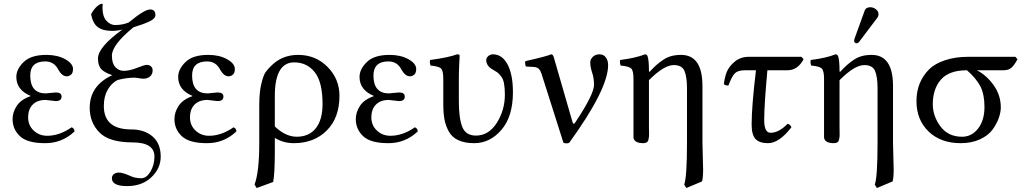

<svg xmlns="http://www.w3.org/2000/svg" viewBox="-20 -718 5211 976"><path d="M123 -121.1Q123 -81.1 151.1 -54.4Q179.2 -27.8 220.2 -27.8Q282.2 -27.8 344.2 -70.8Q358.4 -65.9 358.9 -49.8Q294.9 10.3 209 9.8Q119.1 9.8 81.5 -25.6Q43.9 -61 43.9 -112.8Q43.9 -147 64.9 -179.4Q85.9 -211.9 134.8 -229V-231Q63 -260.7 63 -327.1Q63 -366.2 100.1 -402.6Q137.2 -439 215.8 -439Q272 -439 311.5 -417Q351.1 -395 351.1 -367.2Q351.1 -347.2 341.1 -338.6Q331.1 -330.1 318.8 -330.1Q295.9 -330.1 276.9 -362.8Q255.9 -405.8 210 -405.8Q133.8 -405.8 133.8 -334Q133.8 -243.2 212.9 -243.2L236.8 -245.6Q260.7 -248 264.2 -248Q293 -248 293 -227.1Q293 -204.1 263.2 -204.1Q259.3 -204.1 238 -207Q216.8 -210 211.9 -210Q169.9 -210 146.5 -186.5Q123 -163.1 123 -121.1Z M602.1 -567.9Q576.2 -561 549.8 -561Q503.9 -561 478 -579.6Q452.1 -598.1 442.9 -646Q464.8 -686 493.2 -698.2H502Q502 -695.3 501.5 -688.7Q501 -682.1 501 -678.2Q501 -634.3 521 -612.5Q541 -590.8 564.9 -590.8Q604 -590.8 634.8 -604Q713.9 -669.9 743.2 -669.9Q770 -669.9 770 -641.1Q770 -624 741.9 -610.1Q713.9 -596.2 658.2 -579.1Q549.3 -490.2 548.8 -435.1Q548.8 -396 566.4 -377Q584 -357.9 608.9 -357.9Q638.7 -357.9 676.3 -373Q713.9 -388.2 726.1 -388.2Q739.3 -388.2 747.6 -380.6Q755.9 -373 755.9 -359.9Q755.9 -340.8 742.4 -329.3Q729 -317.9 709 -317.9Q701.2 -317.9 685.5 -320.6Q669.9 -323.2 663.1 -323.2Q622.1 -323.2 577.1 -311Q547.4 -295.9 527.6 -262Q507.8 -228 507.8 -179.2Q507.8 -60.1 647 -60.1Q713.9 -60.1 755.4 -24.4Q796.9 11.2 796.9 78.1Q796.9 138.2 749.5 183.1Q702.1 228 626 228Q548.8 228 548.8 188Q548.8 174.8 558.8 167Q568.8 159.2 585 159.2Q603 159.2 641.1 175.8Q665 188 698.7 188Q724.6 188 744.9 154.1Q765.1 120.1 765.1 78.1Q765.1 6.3 654.8 5.9Q534.7 5.9 485.4 -44.7Q436 -95.2 436 -169.9Q436 -282.7 550.8 -335.9Q512.7 -348.1 495.4 -366Q478 -383.8 478 -420.9Q478 -478 602.1 -567.9Z M945.8 -121.1Q945.8 -81.1 973.9 -54.4Q1002 -27.8 1043 -27.8Q1105 -27.8 1167 -70.8Q1181.2 -65.9 1181.6 -49.8Q1117.7 10.3 1031.7 9.8Q941.9 9.8 904.3 -25.6Q866.7 -61 866.7 -112.8Q866.7 -147 887.7 -179.4Q908.7 -211.9 957.5 -229V-231Q885.7 -260.7 885.7 -327.1Q885.7 -366.2 922.9 -402.6Q960 -439 1038.6 -439Q1094.7 -439 1134.3 -417Q1173.8 -395 1173.8 -367.2Q1173.8 -347.2 1163.8 -338.6Q1153.8 -330.1 1141.6 -330.1Q1118.7 -330.1 1099.6 -362.8Q1078.6 -405.8 1032.7 -405.8Q956.5 -405.8 956.5 -334Q956.5 -243.2 1035.6 -243.2L1059.6 -245.6Q1083.5 -248 1086.9 -248Q1115.7 -248 1115.7 -227.1Q1115.7 -204.1 1085.9 -204.1Q1082 -204.1 1060.8 -207Q1039.6 -210 1034.7 -210Q992.7 -210 969.2 -186.5Q945.8 -163.1 945.8 -121.1Z M1368.7 207 1284.7 237.8 1273.9 220.2Q1297.9 157.2 1297.9 9.8V-184.1Q1297.9 -248 1308.3 -291.5Q1318.8 -335 1329.3 -350.1Q1339.8 -365.2 1357.9 -382.8Q1413.1 -439 1495.6 -439Q1584.5 -439 1645 -377.9Q1705.6 -316.9 1705.6 -231Q1705.6 -119.1 1641.1 -54.7Q1576.7 9.8 1473.6 9.8Q1420.4 9.8 1377 -17.1V61Q1376.5 167 1368.7 207ZM1619.6 -189Q1619.6 -300.8 1580.1 -350.8Q1540.5 -400.9 1475.6 -400.9Q1376.5 -400.9 1377 -228V-75.2Q1431.2 -23.4 1487.8 -22.9Q1550.8 -22.9 1585.2 -65.9Q1619.6 -108.9 1619.6 -189Z M1867.7 -121.1Q1867.7 -81.1 1895.8 -54.4Q1923.8 -27.8 1964.8 -27.8Q2026.9 -27.8 2088.9 -70.8Q2103 -65.9 2103.5 -49.8Q2039.6 10.3 1953.6 9.8Q1863.8 9.8 1826.2 -25.6Q1788.6 -61 1788.6 -112.8Q1788.6 -147 1809.6 -179.4Q1830.6 -211.9 1879.4 -229V-231Q1807.6 -260.7 1807.6 -327.1Q1807.6 -366.2 1844.7 -402.6Q1881.8 -439 1960.4 -439Q2016.6 -439 2056.2 -417Q2095.7 -395 2095.7 -367.2Q2095.7 -347.2 2085.7 -338.6Q2075.7 -330.1 2063.5 -330.1Q2040.5 -330.1 2021.5 -362.8Q2000.5 -405.8 1954.6 -405.8Q1878.4 -405.8 1878.4 -334Q1878.4 -243.2 1957.5 -243.2L1981.4 -245.6Q2005.4 -248 2008.8 -248Q2037.6 -248 2037.6 -227.1Q2037.6 -204.1 2007.8 -204.1Q2003.9 -204.1 1982.7 -207Q1961.4 -210 1956.5 -210Q1914.6 -210 1891.1 -186.5Q1867.7 -163.1 1867.7 -121.1Z M2312.5 -321.3V-203.1Q2312.5 -116.2 2330.1 -72.5Q2347.7 -28.8 2399.4 -28.8Q2464.4 -28.8 2505.4 -93.5Q2546.4 -158.2 2546.4 -236.8Q2546.4 -271 2542 -294.4Q2537.6 -317.9 2526.1 -331.5Q2514.6 -345.2 2508.1 -350.1Q2501.5 -355 2485.8 -363.8Q2451.7 -382.8 2451.7 -412.1Q2451.7 -424.3 2462.2 -433.1Q2472.7 -441.9 2485.8 -441.9Q2532.7 -441.9 2560.1 -390.4Q2587.4 -338.9 2587.4 -249Q2587.4 -126 2529.1 -58.1Q2470.7 9.8 2390.6 9.8Q2342.8 9.8 2310.3 -5.1Q2277.8 -20 2261.7 -49.1Q2245.6 -78.1 2239.5 -110.6Q2233.4 -143.1 2233.4 -187V-316.9Q2233.4 -358.9 2221.9 -369.9Q2210.4 -380.9 2168.5 -384.8Q2162.6 -401.9 2166.5 -413.1Q2259.3 -425.3 2303.7 -441.9Q2316.9 -441.9 2316.4 -435.1Q2316.4 -432.6 2316.2 -428Q2315.9 -423.3 2315.2 -409.4Q2314.5 -395.5 2314 -382.6Q2313.5 -369.6 2313 -352.3Q2312.5 -335 2312.5 -321.3Z M2733.4 -340.8Q2726.6 -361.8 2717.5 -369.4Q2708.5 -377 2690.4 -377.9L2653.3 -379.9Q2647.5 -393.1 2650.4 -407.2Q2757.3 -431.2 2782.2 -441.9Q2790 -441.9 2794.4 -429.2L2890.1 -98.1Q2895 -81.5 2903.3 -94.2Q2999.5 -238.3 2999.5 -286.1Q2999.5 -321.3 2990 -349.1Q2980.5 -377 2980.5 -400.9Q2980.5 -416 2993.4 -429Q3006.3 -441.9 3027.3 -441.9Q3048.3 -441.9 3059.8 -426Q3071.3 -410.2 3071.3 -387.2Q3071.3 -265.1 2873.5 7.8Q2860.4 13.7 2844.2 7.8Z M3278.8 -357.9Q3279.8 -351.6 3281.2 -352.1Q3301.8 -374 3315.9 -386.7Q3330.1 -399.4 3350.1 -413.1Q3370.1 -426.8 3392.6 -432.9Q3415 -439 3441.9 -439Q3550.8 -439 3550.8 -280.8V5.9Q3550.8 32.7 3552.5 79.3Q3554.2 126 3554.2 144Q3554.2 184.1 3548.8 204.1L3468.8 237.8L3458 220.2Q3472.2 183.1 3472.2 5.9V-269Q3472.2 -327.1 3459.5 -357.2Q3446.8 -387.2 3404.8 -387.2Q3355.5 -387.2 3278.8 -310.5V-71.8Q3278.8 -66.9 3279.3 -50Q3279.8 -33.2 3279.3 -26.1Q3278.8 -19 3276.4 -8.5Q3273.9 2 3267.3 5.9Q3260.7 9.8 3250 9.8Q3206.1 9.8 3200.2 -17.1V-71.8V-316.9Q3200.2 -358.9 3188.5 -369.9Q3176.8 -380.9 3134.8 -384.8Q3128.9 -401.9 3132.8 -413.1Q3210.9 -422.9 3258.8 -441.9Q3266.6 -441.9 3271 -434.1Q3278.8 -416 3278.8 -357.9Z M3786.6 -429.2H4053.7L4064.9 -417Q4035.2 -360.8 3982.9 -360.8H3880.9Q3864.7 -185.1 3864.7 -107.9Q3864.7 -43 3897 -43Q3939 -43 3983.9 -88.9Q3999 -84 4002.9 -70.8Q3939.9 10.3 3883.8 9.8Q3840.8 9.8 3820.8 -11.2Q3800.8 -32.2 3800.8 -85Q3800.8 -177.7 3822.8 -360.8H3766.6Q3731.4 -360.8 3716.1 -345.9Q3700.7 -331.1 3682.6 -283.2Q3664.6 -283.2 3659.7 -291Q3663.6 -324.2 3674.1 -351.6Q3684.6 -378.9 3714.1 -404.1Q3743.7 -429.2 3786.6 -429.2Z M4403.8 -681.2Q4419.9 -681.2 4432.9 -670.7Q4445.8 -660.2 4445.8 -646Q4445.8 -636.2 4439.9 -627.9L4347.7 -505.9Q4341.8 -498 4335.9 -498Q4321.8 -498 4321.8 -511.2Q4321.8 -515.1 4323.7 -521L4375.5 -664.1Q4381.8 -681.2 4403.8 -681.2ZM4247.6 -357.9Q4248.5 -351.6 4250 -352.1Q4270.5 -374 4284.7 -386.7Q4298.8 -399.4 4318.8 -413.1Q4338.9 -426.8 4361.3 -432.9Q4383.8 -439 4410.6 -439Q4519.5 -439 4519.5 -280.8V5.9Q4519.5 32.7 4521.2 79.3Q4522.9 126 4522.9 144Q4522.9 184.1 4517.6 204.1L4437.5 237.8L4426.8 220.2Q4440.9 183.1 4440.9 5.9V-269Q4440.9 -327.1 4428.2 -357.2Q4415.5 -387.2 4373.5 -387.2Q4324.2 -387.2 4247.6 -310.5V-71.8Q4247.6 -66.9 4248 -50Q4248.5 -33.2 4248 -26.1Q4247.6 -19 4245.1 -8.5Q4242.7 2 4236.1 5.9Q4229.5 9.8 4218.8 9.8Q4174.8 9.8 4168.9 -17.1V-71.8V-316.9Q4168.9 -358.9 4157.2 -369.9Q4145.5 -380.9 4103.5 -384.8Q4097.7 -401.9 4101.6 -413.1Q4179.7 -422.9 4227.5 -441.9Q4235.4 -441.9 4239.7 -434.1Q4247.6 -416 4247.6 -357.9Z M5081.5 -360.8H4945.8Q4995.6 -335 5031.5 -284.4Q5067.4 -233.9 5067.4 -171.9Q5067.4 -147.9 5057.4 -118.9Q5047.4 -89.8 5025.9 -59.8Q5004.4 -29.8 4961.9 -10Q4919.4 9.8 4863.8 9.8Q4761.7 9.8 4700.2 -49.6Q4638.7 -108.9 4638.7 -204.1Q4638.7 -301.3 4703.6 -366.2Q4731.4 -394 4783.4 -411.6Q4835.4 -429.2 4900.4 -429.2H5141.6L5152.3 -417Q5137.2 -388.2 5122.3 -374.5Q5107.4 -360.8 5081.5 -360.8ZM4870.6 -22.9Q4919.4 -22.9 4951.9 -64.5Q4984.4 -106 4984.4 -174.8Q4984.4 -238.8 4963.4 -279.3Q4942.4 -319.8 4895.5 -360.8Q4804.7 -360.8 4763.2 -313.5Q4721.7 -266.1 4721.7 -188Q4721.7 -127.9 4760.7 -75.4Q4799.8 -22.9 4870.6 -22.9Z"/></svg>

Font: Linux Libertine Capitals
Style: Small Caps
Weight: 400
Designer: Philipp H. Poll
Foundry: Philipp H. Poll
Version: Version 5.1.3